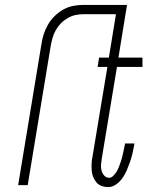

<svg xmlns="http://www.w3.org/2000/svg" viewBox="-20 -755 640 783"><path d="M54 0 149 -575Q152 -596 158.5 -616Q165 -636 176 -655Q187 -674 203.5 -690Q220 -706 239 -716.5Q258 -727 278.5 -731Q299 -735 320 -735H478L472 -697H319Q303 -697 287 -693.5Q271 -690 255.5 -681Q240 -672 228 -659.5Q216 -647 207.5 -632Q199 -617 194.5 -601Q190 -585 187 -569L93 0ZM421 8Q407 8 394.5 3.5Q382 -1 373.5 -11Q365 -21 360 -33.5Q355 -46 354 -59.5Q353 -73 353.5 -87Q354 -101 357 -115L418 -482H378L384 -520H424L459 -735H498L463 -520H561V-482H457L395 -108Q393 -96 392 -83.5Q391 -71 394 -59.5Q397 -48 405 -39Q413 -30 425 -30Q434 -30 441.5 -37.5Q449 -45 454.5 -53.5Q460 -62 463.5 -71Q467 -80 470.5 -89.5Q474 -99 476.5 -108Q479 -117 481 -126.5Q483 -136 485 -145Q487 -154 489 -164L490 -170H528L527 -162Q524 -145 520 -128Q516 -111 510 -94Q504 -77 497 -60.5Q490 -44 479.5 -29Q469 -14 453.5 -3Q438 8 421 8Z"/></svg>

Font: Iosevka XLt Ex Obl
Style: Regular
Weight: 200
Width: 7
Italic angle: -9°
Monospace: yes
Designer: Belleve Invis
Foundry: Belleve Invis
Version: Version 32.5.0; ttfautohint (v1.8.4)